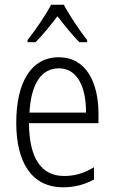

<svg xmlns="http://www.w3.org/2000/svg" viewBox="-20 -785 485 815"><path d="M251 -765H197C174 -721 129 -655 97 -615V-606H131C160 -634 195 -679 224 -716C253 -678 287 -636 317 -606H350V-615C323 -648 275 -719 251 -765ZM230 -542C111 -542 49 -434 49 -264C49 -99 112 10 248 10C299 10 340 -2 379 -23V-75C335 -49 297 -38 252 -38C154 -38 104 -115 103 -262H398V-303C398 -434 346 -542 230 -542ZM230 -495C310 -495 346 -412 345 -307H105C112 -432 157 -495 230 -495Z"/></svg>

Font: Noto Sans Malayalam Condensed Light
Style: Regular
Weight: 300
Width: 3
Designer: Jelle Bosma - Monotype Design Team
Foundry: Monotype Imaging Inc.
Version: Version 2.104